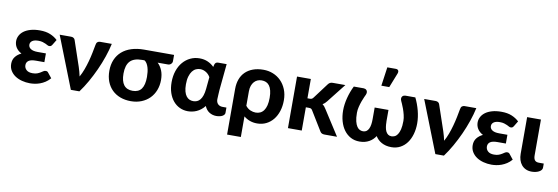

<svg xmlns="http://www.w3.org/2000/svg" viewBox="-63 -1241 5492 1890"><g transform="rotate(10 2683.0 -296.0)"><path d="M400 -406.5Q392.5 -394.5 386 -391Q379.5 -387.5 369.5 -387.5Q361 -387.5 352 -392.8Q343 -398 330.2 -404Q317.5 -410 300 -415.2Q282.5 -420.5 257 -420.5Q217 -420.5 196.2 -406Q175.5 -391.5 175.5 -367.5Q175.5 -341.5 199 -326Q222.5 -310.5 268 -310.5H351V-223H268Q216.5 -223 194.2 -207Q172 -191 172 -162.5Q172 -134 193 -114.8Q214 -95.5 254.5 -95.5Q283 -95.5 301.2 -102.5Q319.5 -109.5 333 -118Q346.5 -126.5 357 -133.5Q367.5 -140.5 380 -140.5Q397 -140.5 405 -128.5L445 -78.5Q423 -53 397.5 -36.5Q372 -20 345.8 -10.5Q319.5 -1 294 2.8Q268.5 6.5 247 6.5Q205 6.5 166 -3.8Q127 -14 97.2 -34Q67.5 -54 49.8 -83.5Q32 -113 32 -151Q32 -193 54.8 -221.8Q77.5 -250.5 114 -267.5Q94.5 -277.5 80.5 -290.5Q66.5 -303.5 57.8 -318Q49 -332.5 45 -348.2Q41 -364 41 -379.5Q41 -408.5 54.8 -434.8Q68.5 -461 95.2 -480.8Q122 -500.5 162 -512Q202 -523.5 254.5 -523.5Q315 -523.5 358.2 -505.5Q401.5 -487.5 431.5 -458.5Z M973.5 -515.5Q960 -452.5 936.5 -383.8Q913 -315 882.2 -247.2Q851.5 -179.5 815.5 -116Q779.5 -52.5 740.5 0H655L452.5 -515.5H567Q582 -515.5 592.2 -508.5Q602.5 -501.5 606 -490.5L692.5 -235.5Q700.5 -212 706.2 -189.5Q712 -167 717 -144.5Q737.5 -181 753 -223Q768.5 -265 780.5 -308.8Q792.5 -352.5 801.2 -395.8Q810 -439 817 -477.5Q820 -498.5 831 -507Q842 -515.5 855.5 -515.5Z M1450 -412Q1479 -384.5 1495.8 -344Q1512.5 -303.5 1512.5 -249Q1512.5 -193.5 1494 -146.2Q1475.5 -99 1441.8 -65Q1408 -31 1360.5 -11.8Q1313 7.5 1255 7.5Q1197 7.5 1149.2 -10.2Q1101.5 -28 1067.2 -61.5Q1033 -95 1014.2 -142.8Q995.5 -190.5 995.5 -250.5Q995.5 -313 1016.5 -362.2Q1037.5 -411.5 1076.5 -445.5Q1115.5 -479.5 1171 -497.2Q1226.5 -515 1295.5 -515H1596V-450Q1596 -444 1593 -437.2Q1590 -430.5 1584.5 -425Q1579 -419.5 1571 -415.8Q1563 -412 1553.5 -412ZM1371 -255Q1371 -279.5 1368.2 -304Q1365.5 -328.5 1359 -349.8Q1352.5 -371 1342.5 -387.2Q1332.5 -403.5 1318.5 -412H1294.5Q1212.5 -412 1175 -372Q1137.5 -332 1137.5 -248Q1137.5 -96 1254.5 -96Q1314 -96 1342.5 -135.2Q1371 -174.5 1371 -255Z M2109 5Q2071.5 5 2040 -14Q2008.5 -33 1991 -74Q1973.5 -51.5 1953 -35.8Q1932.5 -20 1911 -10.5Q1889.5 -1 1867.5 3.2Q1845.5 7.5 1825.5 7.5Q1781.5 7.5 1743.5 -10.2Q1705.5 -28 1677.8 -61Q1650 -94 1634.2 -141Q1618.5 -188 1618.5 -247Q1618.5 -309 1636 -360.5Q1653.5 -412 1684.8 -448.5Q1716 -485 1758.5 -505.2Q1801 -525.5 1850.5 -525.5Q1896.5 -525.5 1933.2 -509Q1970 -492.5 1996 -465.5L2002.5 -491.5Q2010.5 -515.5 2037 -515.5H2121.5L2096 -252.5Q2095.5 -228.5 2093.2 -204.8Q2091 -181 2091 -158.5Q2091 -142 2096.2 -129.8Q2101.5 -117.5 2110 -109.8Q2118.5 -102 2130 -98Q2141.5 -94 2154.5 -94H2193.5V-40.5Q2193.5 -32 2187.8 -23.8Q2182 -15.5 2171 -9Q2160 -2.5 2144.2 1.2Q2128.5 5 2109 5ZM1860.5 -99.5Q1880.5 -99.5 1898 -107Q1915.5 -114.5 1929 -131.2Q1942.5 -148 1951.5 -174.5Q1960.5 -201 1964.5 -239L1976 -359.5Q1969 -372 1959 -383.2Q1949 -394.5 1936 -403Q1923 -411.5 1907.5 -416.8Q1892 -422 1875 -422Q1853 -422 1832.5 -412.8Q1812 -403.5 1796.2 -383Q1780.5 -362.5 1770.8 -329.8Q1761 -297 1761 -250.5Q1761 -208.5 1769 -179.5Q1777 -150.5 1790.8 -132.8Q1804.5 -115 1822.5 -107.2Q1840.5 -99.5 1860.5 -99.5Z M2246 -290.5Q2246 -343.5 2261.8 -386.5Q2277.5 -429.5 2308.5 -460Q2339.5 -490.5 2384.8 -507.2Q2430 -524 2489.5 -524Q2540 -524 2585 -506Q2630 -488 2664 -454Q2698 -420 2718 -371.2Q2738 -322.5 2738 -261.5Q2738 -203.5 2722.2 -154.2Q2706.5 -105 2677.5 -69Q2648.5 -33 2607.8 -12.8Q2567 7.5 2517 7.5Q2477 7.5 2443.8 -4.8Q2410.5 -17 2383.5 -39.5V166.5H2246ZM2383.5 -145.5Q2404.5 -118.5 2431.5 -107Q2458.5 -95.5 2484.5 -95.5Q2509.5 -95.5 2530 -105Q2550.5 -114.5 2565.2 -134.8Q2580 -155 2588 -186.5Q2596 -218 2596 -261.5Q2596 -304.5 2588.2 -334.5Q2580.5 -364.5 2566.5 -383Q2552.5 -401.5 2533 -409.8Q2513.5 -418 2489.5 -418Q2467.5 -418 2448.2 -409.8Q2429 -401.5 2414.8 -385.5Q2400.5 -369.5 2392 -345.8Q2383.5 -322 2383.5 -290.5Z M2825 0ZM2963 -515.5V-322.5H2986Q2999 -322.5 3006.5 -326.2Q3014 -330 3021.5 -340L3135.5 -492Q3144 -503.5 3154.8 -509.5Q3165.5 -515.5 3182 -515.5H3308L3160 -327.5Q3142.5 -304 3119.5 -290.5Q3131 -282.5 3139.5 -272Q3148 -261.5 3156 -248.5L3315.5 0H3191.5Q3175.5 0 3164 -5.2Q3152.5 -10.5 3145 -24L3029 -213.5Q3022 -225.5 3014.5 -229Q3007 -232.5 2992 -232.5H2963V0H2825V-515.5Z M3329.5 0ZM3558 -97.5Q3578 -97.5 3591.8 -107.5Q3605.5 -117.5 3614.2 -135.5Q3623 -153.5 3626.8 -178Q3630.5 -202.5 3630.5 -231.5V-348H3768.5V-231.5H3769Q3769 -202.5 3772.8 -178Q3776.5 -153.5 3785.2 -135.5Q3794 -117.5 3807.8 -107.5Q3821.5 -97.5 3841.5 -97.5Q3857 -97.5 3873.2 -104.5Q3889.5 -111.5 3902.5 -130.5Q3915.5 -149.5 3923.8 -182.2Q3932 -215 3932 -267Q3932 -295.5 3924.2 -326.8Q3916.5 -358 3906.8 -385.2Q3897 -412.5 3888 -432Q3879 -451.5 3876.5 -457Q3869.5 -473 3871 -484.2Q3872.5 -495.5 3878.5 -502.5Q3884.5 -509.5 3892.8 -512.5Q3901 -515.5 3908 -515.5H4007.5Q4021.5 -487 4033 -456Q4044.5 -425 4052.8 -393.2Q4061 -361.5 4065.5 -329.5Q4070 -297.5 4070 -267Q4070 -208.5 4055.5 -158Q4041 -107.5 4014 -70.8Q3987 -34 3947.8 -13Q3908.5 8 3859 8Q3829 8 3804.5 1.8Q3780 -4.5 3760.2 -15.5Q3740.5 -26.5 3725.2 -41.5Q3710 -56.5 3699 -74.5Q3687.5 -56.5 3672 -41.5Q3656.5 -26.5 3637 -15.5Q3617.5 -4.5 3593.5 1.8Q3569.5 8 3540.5 8Q3491 8 3452 -13Q3413 -34 3385.8 -70.8Q3358.5 -107.5 3344 -158Q3329.5 -208.5 3329.5 -267Q3329.5 -297.5 3334 -329.5Q3338.5 -361.5 3346.8 -393.2Q3355 -425 3366.5 -456Q3378 -487 3392.5 -515.5H3491.5Q3498.5 -515.5 3506.8 -512.5Q3515 -509.5 3521 -502.5Q3527 -495.5 3528.5 -484.2Q3530 -473 3523.5 -457Q3521 -451.5 3511.8 -432Q3502.5 -412.5 3492.8 -385.2Q3483 -358 3475.2 -326.8Q3467.5 -295.5 3467.5 -267Q3467.5 -215 3475.8 -182.2Q3484 -149.5 3497 -130.5Q3510 -111.5 3526 -104.5Q3542 -97.5 3558 -97.5ZM3658 -571 3684.5 -759H3769Q3788 -759 3794.8 -747.2Q3801.5 -735.5 3794.5 -716.5L3737 -571Z M4617 -515.5Q4603.5 -452.5 4580 -383.8Q4556.5 -315 4525.8 -247.2Q4495 -179.5 4459 -116Q4423 -52.5 4384 0H4298.5L4096 -515.5H4210.5Q4225.5 -515.5 4235.8 -508.5Q4246 -501.5 4249.5 -490.5L4336 -235.5Q4344 -212 4349.8 -189.5Q4355.5 -167 4360.5 -144.5Q4381 -181 4396.5 -223Q4412 -265 4424 -308.8Q4436 -352.5 4444.8 -395.8Q4453.5 -439 4460.5 -477.5Q4463.5 -498.5 4474.5 -507Q4485.5 -515.5 4499 -515.5Z M5013 -406.5Q5005.5 -394.5 4999 -391Q4992.5 -387.5 4982.5 -387.5Q4974 -387.5 4965 -392.8Q4956 -398 4943.2 -404Q4930.5 -410 4913 -415.2Q4895.5 -420.5 4870 -420.5Q4830 -420.5 4809.2 -406Q4788.5 -391.5 4788.5 -367.5Q4788.5 -341.5 4812 -326Q4835.5 -310.5 4881 -310.5H4964V-223H4881Q4829.5 -223 4807.2 -207Q4785 -191 4785 -162.5Q4785 -134 4806 -114.8Q4827 -95.5 4867.5 -95.5Q4896 -95.5 4914.2 -102.5Q4932.5 -109.5 4946 -118Q4959.5 -126.5 4970 -133.5Q4980.5 -140.5 4993 -140.5Q5010 -140.5 5018 -128.5L5058 -78.5Q5036 -53 5010.5 -36.5Q4985 -20 4958.8 -10.5Q4932.5 -1 4907 2.8Q4881.5 6.5 4860 6.5Q4818 6.5 4779 -3.8Q4740 -14 4710.2 -34Q4680.5 -54 4662.8 -83.5Q4645 -113 4645 -151Q4645 -193 4667.8 -221.8Q4690.5 -250.5 4727 -267.5Q4707.5 -277.5 4693.5 -290.5Q4679.5 -303.5 4670.8 -318Q4662 -332.5 4658 -348.2Q4654 -364 4654 -379.5Q4654 -408.5 4667.8 -434.8Q4681.5 -461 4708.2 -480.8Q4735 -500.5 4775 -512Q4815 -523.5 4867.5 -523.5Q4928 -523.5 4971.2 -505.5Q5014.5 -487.5 5044.5 -458.5Z M5125 -515.5H5263V-157Q5263 -125.5 5275.5 -109.5Q5288 -93.5 5317 -93.5H5365.5V-52.5Q5365.5 -38.5 5356.2 -27.8Q5347 -17 5332 -9.5Q5317 -2 5298.5 1.8Q5280 5.5 5261.5 5.5Q5228 5.5 5202.5 -6.2Q5177 -18 5159.8 -38.8Q5142.5 -59.5 5133.8 -87.8Q5125 -116 5125 -149Z"/></g></svg>

Font: Lato Heavy
Style: Regular
Weight: 800
Designer: Lukasz Dziedzic
Foundry: tyPoland Lukasz Dziedzic
Version: Version 2.007; 2014-02-27